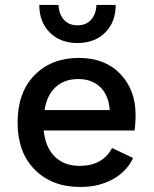

<svg xmlns="http://www.w3.org/2000/svg" viewBox="-20 -743 618 773"><path d="M445.8 -723.1Q445.8 -654.3 403.6 -612.1Q361.3 -569.8 292 -569.8Q222.7 -569.8 180.4 -612.1Q138.2 -654.3 138.2 -723.1H215.8Q216.8 -687.5 236.6 -664.3Q256.3 -641.1 292 -641.1Q327.6 -641.1 347.4 -664.3Q367.2 -687.5 368.2 -723.1ZM303.2 9.8Q189.5 9.8 120.1 -59.8Q50.8 -129.4 50.8 -250Q50.8 -370.6 118.9 -440.2Q187 -509.8 296.9 -509.8Q402.8 -509.8 464.4 -445.3Q525.9 -380.9 525.9 -279.8Q525.9 -248 522 -217.8H155.8Q163.1 -148.9 200.9 -112.1Q238.8 -75.2 300.8 -75.2Q393.1 -75.2 431.2 -147L516.1 -106.9Q489.7 -51.8 433.6 -21Q377.4 9.8 303.2 9.8ZM159.2 -299.8H421.9Q417.5 -359.4 383.8 -392.1Q350.1 -424.8 294.9 -424.8Q239.7 -424.8 204.3 -392.6Q168.9 -360.4 159.2 -299.8Z"/></svg>

Font: Work Sans Medium
Style: Regular
Weight: 500
Designer: Wei Huang
Foundry: Wei Huang
Version: Version 2.012